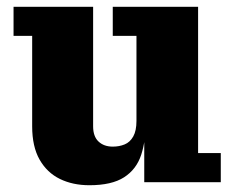

<svg xmlns="http://www.w3.org/2000/svg" viewBox="-20 -538 688 567"><path d="M244 9Q195 9 157 -9.5Q119 -28 97 -66.5Q75 -105 75 -165V-432H20V-518H255V-165Q255 -135 271 -120Q287 -105 313 -105Q332 -105 348 -111.5Q364 -118 373.5 -135Q383 -152 383 -181L411 -182Q411 -124 397 -81Q383 -38 346.5 -14.5Q310 9 244 9ZM406 0V-159L383 -155V-432H313V-518H565V-86H632V0Z"/></svg>

Font: Montagu Slab 144pt
Style: Bold
Weight: 700
Designer: Florian Karsten
Foundry: Florian Karsten
Version: Version 1.000